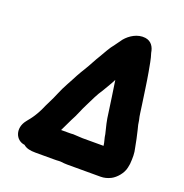

<svg xmlns="http://www.w3.org/2000/svg" viewBox="-142 -853 1026 1068"><g transform="rotate(20 371.0 -319.0)"><path d="M182 85H292C301 85 311 85 321 84H331C346 86 360 87 371 87H568C589 87 608 82 628 72C655 58 687 23 694 -14L698 -36C701 -73 701 -101 694 -129C688 -163 681 -195 673 -228L666 -256C664 -265 663 -273 662 -281C655 -307 653 -335 648 -367C639 -427 630 -497 620 -552C613 -589 608 -624 597 -657C592 -690 575 -719 538 -724C491 -730 448 -702 422 -671C412 -658 401 -641 391 -628C369 -602 352 -568 334 -538C327 -527 319 -513 311 -498C292 -461 271 -431 252 -396C232 -356 203 -309 186 -266C170 -226 149 -190 133 -152L122 -131C109 -108 97 -90 80 -70L73 -61C30 -7 56 59 110 65C127 80 150 85 182 85ZM344 -83C337 -82 328 -82 321 -82H273C284 -106 297 -131 308 -155C327 -188 340 -227 358 -261C377 -299 393 -335 416 -368L436 -402C444 -415 453 -431 461 -447C470 -392 480 -316 488 -262C493 -218 502 -184 512 -144C514 -123 523 -102 525 -80H400C382 -80 361 -83 344 -83Z"/></g></svg>

Font: Blanket
Style: BlkObl
Weight: 900
Foundry: Cannot Into Space Fonts
Version: Version 0.9